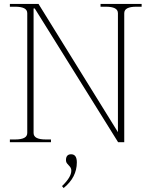

<svg xmlns="http://www.w3.org/2000/svg" viewBox="-20 -720 767 972"><path d="M30 -14H57Q87 -14 102.5 -22Q118 -30 118 -47V-653Q118 -670 102.5 -678Q87 -686 57 -686H30V-700H175L577 -51V-653Q577 -670 561.5 -678Q546 -686 516 -686H489V-700H697V-686H670Q640 -686 624.5 -678Q609 -670 609 -653V0H578L156 -677H150V-47Q150 -30 165.5 -22Q181 -14 211 -14H238V0H30ZM294 222Q341 177 341 144Q341 135 337.5 129Q334 123 327 116Q326 115 320 108Q314 101 314 90Q314 76 320.5 68.5Q327 61 340 61Q369 61 369 102Q369 178 302 232Z"/></svg>

Font: Taviraj Thin
Style: Regular
Weight: 250
Designer: Katatrad Team
Foundry: CadsonDemak
Version: Version 1.001